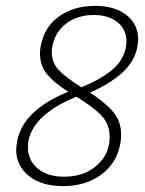

<svg xmlns="http://www.w3.org/2000/svg" viewBox="-20 -629 493 653"><path d="M450 -495Q450 -486 446 -464Q435 -417 394.5 -380.5Q354 -344 286 -314Q337 -281 364.5 -249Q392 -217 392 -170Q392 -152 388 -135Q375 -71 322 -33.5Q269 4 194 4Q122 4 78.5 -30.5Q35 -65 35 -120Q35 -130 39 -152Q60 -255 212 -317Q165 -347 140.5 -376Q116 -405 116 -447Q116 -464 120 -479Q133 -540 182.5 -574.5Q232 -609 304 -609Q371 -609 410.5 -577.5Q450 -546 450 -495ZM410 -488Q410 -529 379.5 -553.5Q349 -578 299 -578Q244 -578 206.5 -550Q169 -522 159 -476Q156 -464 156 -453Q156 -415 181 -389.5Q206 -364 257 -332Q320 -358 358.5 -389Q397 -420 407 -463Q410 -477 410 -488ZM240 -300Q172 -273 129.5 -235.5Q87 -198 77 -152Q75 -144 75 -128Q75 -84 108 -56Q141 -28 198 -28Q266 -28 309.5 -66.5Q353 -105 353 -163Q353 -207 324.5 -236.5Q296 -266 240 -300Z"/></svg>

Font: Ysabeau Light
Style: Italic
Weight: 300
Italic angle: -12°
Designer: Christian Thalmann (Catharsis Fonts)
Version: Version 0.003